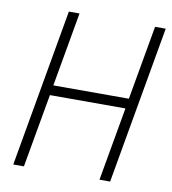

<svg xmlns="http://www.w3.org/2000/svg" viewBox="-79 -762 744 831"><g transform="rotate(10 293.0 -346.5)"><path d="M413.6 0 470.7 -323.2H138.7L81.5 0H34.7L156.7 -693.4H203.6L146 -367.2H478L535.6 -693.4H582.5L460.4 0Z"/></g></svg>

Font: Cascadia Mono ExtraLight
Style: Italic
Weight: 200
Italic angle: -10°
Monospace: yes
Designer: Aaron Bell
Foundry: Saja Typeworks
Version: Version 2404.023; ttfautohint (v1.8.4)